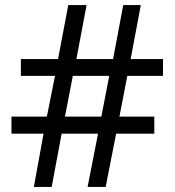

<svg xmlns="http://www.w3.org/2000/svg" viewBox="-20 -734 686 754"><path d="M480 -436 449 -276H586V-209H436L395 0H324L365 -209H222L183 0H113L151 -209H25V-276H164L196 -436H62V-502H208L248 -714H320L280 -502H424L464 -714H533L493 -502H620V-436ZM235 -276H378L409 -436H266Z"/></svg>

Font: Noto Sans Bamum
Style: Regular
Weight: 400
Designer: Monotype Design Team
Foundry: Monotype Imaging Inc.
Version: Version 2.001